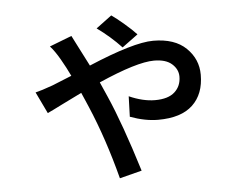

<svg xmlns="http://www.w3.org/2000/svg" viewBox="-51 -709 1102 850"><g transform="rotate(-5 500.0 -284.0)"><path d="M581.1 -550.8 510.7 -499Q461.9 -550.8 403.3 -592.8L472.7 -644.5Q494.1 -629.9 527.8 -601.1Q561.5 -572.3 581.1 -550.8ZM190.4 -531.2 289.1 -569.3Q293.9 -559.6 303.7 -540.5Q313.5 -521.5 315.4 -517.6Q338.9 -472.7 359.4 -431.6Q560.5 -516.6 647.5 -516.6Q743.2 -516.6 793.9 -467.3Q844.7 -418 844.7 -348.6Q844.7 -262.7 793.5 -214.4Q742.2 -166 639.6 -166Q582 -166 515.6 -190.4L518.6 -281.2Q580.1 -253.9 633.8 -253.9Q692.4 -253.9 721.2 -280.3Q750 -306.6 750 -348.6Q750 -380.9 723.1 -404.8Q696.3 -428.7 643.6 -428.7Q567.4 -428.7 396.5 -353.5Q421.9 -294.9 425.8 -287.1Q480.5 -163.1 546.9 51.8L448.2 77.1Q401.4 -102.5 338.9 -249Q335 -258.8 325.2 -280.8Q315.4 -302.7 310.5 -314.5Q275.4 -297.9 223.1 -271.5Q170.9 -245.1 155.3 -238.3L109.4 -334Q134.8 -339.8 186.5 -358.4Q190.4 -360.4 273.4 -393.6Q255.9 -430.7 233.4 -469.7Q210.9 -508.8 190.4 -531.2Z"/></g></svg>

Font: GenEi Gothic M SemiBold
Style: Regular
Weight: 500
Designer: o_tamon (Modified); [Source Han Sans]
Ryoko NISHIZUKA  (kana & ideographs); Paul D. Hunt (Latin, Greek & Cyrillic); Wenl
Version: Version 1.1a;Original Version 1.004